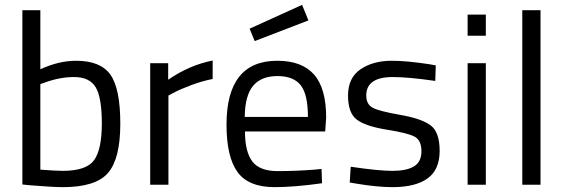

<svg xmlns="http://www.w3.org/2000/svg" viewBox="-20 -760 2322 790"><path d="M293 -510Q394 -510 434.5 -452.5Q475 -395 475 -251Q475 -107 424.5 -48.5Q374 10 239 10Q197 10 100 2L72 -1V-718H146V-475Q222 -510 293 -510ZM238 -57Q336 -57 367.5 -101.5Q399 -146 399 -252Q399 -358 374 -400.5Q349 -443 285 -443Q227 -443 166 -421L146 -414V-62Q211 -57 238 -57Z M598 0V-500H672V-432Q759 -492 855 -511V-435Q813 -427 767.5 -410Q722 -393 698 -380L673 -367V0Z M1274 -62 1303 -65 1305 -6Q1191 10 1110 10Q1002 10 957 -52.5Q912 -115 912 -247Q912 -510 1121 -510Q1222 -510 1272 -453.5Q1322 -397 1322 -276L1318 -219H988Q988 -136 1018 -96Q1048 -56 1122.5 -56Q1197 -56 1274 -62ZM1247 -279Q1247 -371 1217.5 -409Q1188 -447 1121.5 -447Q1055 -447 1021.5 -407Q988 -367 987 -279ZM1007 -642 1223 -740 1249 -676 1028 -591Z M1596 -443Q1487 -443 1487 -367Q1487 -332 1512 -317.5Q1537 -303 1626 -287.5Q1715 -272 1752 -244Q1789 -216 1789 -139Q1789 -62 1739.5 -26Q1690 10 1595 10Q1533 10 1449 -4L1419 -9L1423 -74Q1537 -57 1595 -57Q1653 -57 1683.5 -75.5Q1714 -94 1714 -137.5Q1714 -181 1688 -196.5Q1662 -212 1574 -226Q1486 -240 1449 -267Q1412 -294 1412 -367Q1412 -440 1463.5 -475Q1515 -510 1592 -510Q1653 -510 1745 -496L1773 -491L1771 -427Q1660 -443 1596 -443Z M1904 0V-500H1979V0ZM1904 -613V-700H1979V-613Z M2129 0V-718H2204V0Z"/></svg>

Font: Titillium Web
Style: Regular
Weight: 400
Version: Version 1.001;PS 57.000;hotconv 1.0.70;makeotf.lib2.5.55311